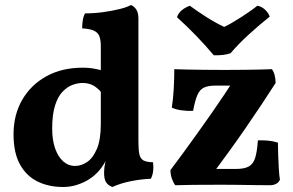

<svg xmlns="http://www.w3.org/2000/svg" viewBox="-20 -737 1167 766"><path d="M310.6 -467Q333 -467 351.9 -463.8Q370.8 -460.6 392.6 -454.4V-358.8Q375.6 -381 356.3 -393.5Q337 -406 309.2 -406Q290.6 -406 269.7 -398.4Q248.8 -390.8 230 -371.6Q211.2 -352.4 199.7 -316.5Q188.2 -280.6 188.2 -223.6Q188.2 -178.8 199.7 -145.5Q211.2 -112.2 231.8 -93.6Q252.4 -75 279.8 -75Q304.6 -75 328.1 -91.1Q351.6 -107.2 366.9 -143.8Q382.2 -180.4 382.2 -242L422.6 -139.6Q406 -99.8 391.4 -77.7Q376.8 -55.6 363.4 -44Q352 -32 332.8 -20.1Q313.6 -8.2 287.4 0.4Q261.2 9 231.8 9Q174 9 129.5 -13Q85 -35 59.5 -81.3Q34 -127.6 34 -201Q34 -278.8 68.6 -338.7Q103.2 -398.6 165.2 -432.8Q227.2 -467 310.6 -467ZM532.2 -172Q532.2 -138.4 536.2 -121Q540.2 -103.6 552.6 -96.9Q565 -90.2 590.6 -89.6Q593 -72.4 591.1 -55.2Q589.2 -38 581.6 -23.8Q544 -22.4 503.2 -14.4Q462.4 -6.4 428 9Q410.8 2.2 403 -10.1Q395.2 -22.4 395.2 -48.4Q395.2 -68 399.9 -88.5Q404.6 -109 412.2 -134.8ZM532.2 -570.2V-130H382.2V-570.2ZM502.4 -717Q515.6 -711.6 523.9 -698.7Q532.2 -685.8 532.2 -662.6V-536.8H382.2V-553.4Q382.2 -576.4 376.8 -591.5Q371.4 -606.6 355.4 -614.3Q339.4 -622 307.8 -623.8Q307.8 -639.6 310.1 -655.2Q312.4 -670.8 319.2 -683.6Q355.2 -683.6 391.8 -688.6Q428.4 -693.6 458.2 -701.1Q488 -708.6 502.4 -717ZM679 2Q670.8 -9.2 665.4 -25.4Q660 -41.6 660 -58.4Q684 -89.8 711.7 -128Q739.4 -166.2 768.5 -206.7Q797.6 -247.2 825.2 -286.9Q852.8 -326.6 876 -361.3Q899.2 -396 915.2 -422.4L947.2 -395.4H838.6Q810.4 -395.4 793.6 -387.4Q776.8 -379.4 767.4 -357.6Q758 -335.8 750.4 -294.8Q728.8 -293.6 705 -296.8Q681.2 -300 665.4 -307.6Q670.8 -341.2 673.1 -382.1Q675.4 -423 675.4 -461Q696.4 -460 727.1 -459.5Q757.8 -459 796.1 -458.5Q834.4 -458 876.4 -458Q919.6 -458 954.3 -458.5Q989 -459 1016.5 -459.5Q1044 -460 1064.8 -461Q1072.4 -451.2 1076 -436Q1079.6 -420.8 1079.6 -406Q1054.2 -366 1022.9 -319.1Q991.6 -272.2 957.9 -223.3Q924.2 -174.4 890.2 -127.7Q856.2 -81 826.4 -40.8L802.8 -63H922.2Q954.8 -63 972.6 -72.9Q990.4 -82.8 998.1 -107.4Q1005.8 -132 1008.8 -177Q1029.2 -177.6 1048.8 -176Q1068.4 -174.4 1088.8 -168Q1088.8 -146.6 1089.8 -118.8Q1090.8 -91 1092.3 -64.5Q1093.8 -38 1096.8 -20Q1086.6 2 1055.8 2Q1031.6 2 1000.1 1.5Q968.6 1 933.1 0.5Q897.6 0 863.6 0Q797.6 0 751.8 0.5Q706 1 679 2ZM833 -516.4Q800.8 -554.8 762.8 -594.2Q724.8 -633.6 686 -668.4Q691.6 -684.4 704.2 -695.3Q716.8 -706.2 737.2 -714.2Q767.6 -691.8 804 -668.7Q840.4 -645.6 874.2 -629.6Q888.6 -636.2 907.1 -647Q925.6 -657.8 944.7 -670.1Q963.8 -682.4 980.1 -694Q996.4 -705.6 1006.6 -714.2Q1025 -710.8 1038.3 -697.6Q1051.6 -684.4 1056.2 -670.8Q1015.8 -638.8 973.4 -600.1Q931 -561.4 899.8 -524.6Q885.2 -519.6 867.5 -517.7Q849.8 -515.8 833 -516.4Z"/></svg>

Font: Vollkorn
Style: Regular
Weight: 400
Designer: Friedrich Althausen
Foundry: Friedrich Althausen
Version: Version 4.104